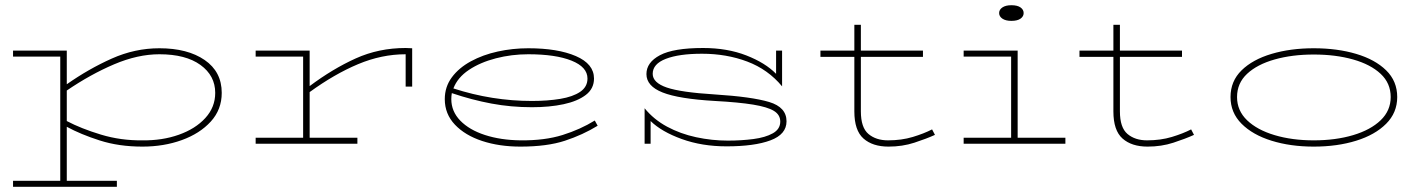

<svg xmlns="http://www.w3.org/2000/svg" viewBox="-20 -551 5456 736"><path d="M30 165V142H211V-334H30V-357H236V-228Q320 -287 408.5 -326.5Q497 -366 591 -366Q699 -366 764.5 -321Q830 -276 830 -195Q830 -131 788 -85Q746 -39 677 -14Q608 11 526 11Q436 11 362.5 -12.5Q289 -36 236 -65V142H428V165ZM591 -343Q508 -343 417.5 -304.5Q327 -266 236 -204V-87Q291 -58 367 -35Q443 -12 526 -13Q602 -12 665.5 -34.5Q729 -57 767 -98.5Q805 -140 805 -195Q805 -261 748.5 -302Q692 -343 591 -343Z M960 0V-23H1142V-334H960V-357H1167V-221Q1255 -287 1343.5 -327Q1432 -367 1535 -367L1560 -366V-219H1535V-343Q1443 -343 1352.5 -305Q1262 -267 1167 -198V-23H1350V0Z M1975 11Q1894 11 1828.5 -10.5Q1763 -32 1724 -73Q1685 -114 1685 -171Q1685 -218 1712 -254.5Q1739 -291 1785 -316Q1831 -341 1888 -353.5Q1945 -366 2005 -366Q2118 -366 2187.5 -336Q2257 -306 2257 -250Q2257 -211 2225.5 -187Q2194 -163 2140.5 -151.5Q2087 -140 2019 -140Q1939 -140 1864 -154Q1789 -168 1712 -194Q1710 -183 1710 -171Q1710 -124 1744.5 -88.5Q1779 -53 1839 -33.5Q1899 -14 1975 -13Q2068 -12 2136.5 -33.5Q2205 -55 2260 -89L2271 -69Q2214 -34 2145.5 -11.5Q2077 11 1975 11ZM2005 -343Q1941 -343 1881 -327.5Q1821 -312 1777.5 -283Q1734 -254 1718 -212Q1866 -164 2019 -164Q2079 -164 2127.5 -172Q2176 -180 2204 -199Q2232 -218 2232 -250Q2232 -294 2171 -318.5Q2110 -343 2005 -343Z M2765 10Q2671 10 2593.5 -18Q2516 -46 2474 -87V0H2451V-136Q2486 -93 2537 -65.5Q2588 -38 2648.5 -25Q2709 -12 2770 -12Q2822 -12 2868 -18Q2914 -24 2942.5 -40Q2971 -56 2971 -85Q2971 -111 2946.5 -126Q2922 -141 2867 -150Q2812 -159 2720 -164Q2582 -172 2520 -196.5Q2458 -221 2458 -267Q2458 -312 2510 -339.5Q2562 -367 2675 -367Q2768 -367 2841 -338.5Q2914 -310 2955 -268V-357H2978V-220Q2924 -285 2844.5 -315Q2765 -345 2671 -345Q2583 -345 2532.5 -325.5Q2482 -306 2482 -268Q2482 -234 2536 -215.5Q2590 -197 2720 -189Q2862 -180 2928.5 -160Q2995 -140 2995 -86Q2995 -36 2933.5 -13Q2872 10 2765 10Z M3386 11Q3325 11 3290 -20Q3255 -51 3255 -124V-333H3125V-357H3255V-456H3280V-357H3518V-333H3280V-124Q3280 -62 3309 -37.5Q3338 -13 3384 -13Q3436 -13 3479 -26Q3522 -39 3553 -55L3564 -34Q3531 -19 3485 -4Q3439 11 3386 11Z M3674 0V-23H3856V-334H3674V-357H3881V-23H4064V0ZM3857 -471Q3835 -471 3822.5 -479.5Q3810 -488 3810 -501Q3810 -514 3822.5 -522.5Q3835 -531 3857 -531Q3880 -531 3892 -522.5Q3904 -514 3904 -501Q3904 -488 3892 -479.5Q3880 -471 3857 -471Z M4379 11Q4318 11 4283 -20Q4248 -51 4248 -124V-333H4118V-357H4248V-456H4273V-357H4511V-333H4273V-124Q4273 -62 4302 -37.5Q4331 -13 4377 -13Q4429 -13 4472 -26Q4515 -39 4546 -55L4557 -34Q4524 -19 4478 -4Q4432 11 4379 11Z M5016 11Q4927 11 4854.5 -11.5Q4782 -34 4739.5 -76.5Q4697 -119 4697 -179Q4697 -240 4739.5 -281.5Q4782 -323 4854.5 -344.5Q4927 -366 5016 -366Q5106 -366 5178.5 -344.5Q5251 -323 5293.5 -281.5Q5336 -240 5336 -179Q5336 -119 5293.5 -76.5Q5251 -34 5178.5 -11.5Q5106 11 5016 11ZM5016 -13Q5100 -13 5167 -33Q5234 -53 5272.5 -90Q5311 -127 5311 -179Q5311 -232 5272.5 -268Q5234 -304 5167 -323Q5100 -342 5016 -342Q4933 -342 4866 -323Q4799 -304 4760.5 -268Q4722 -232 4722 -179Q4722 -127 4760.5 -90Q4799 -53 4866 -33Q4933 -13 5016 -13Z"/></svg>

Font: Padyakke Expanded One
Style: Regular
Weight: 400
Designer: James Puckett
Foundry: Dunwich Type Founders
Version: Version 1.500; ttfautohint (v1.8.4.7-5d5b)